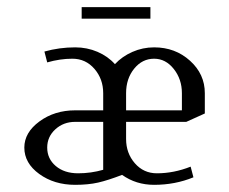

<svg xmlns="http://www.w3.org/2000/svg" viewBox="-20 -516 640 536"><path d="M47.9 -104Q47.9 -146 90.1 -177Q132.3 -208 189.9 -208H268.1V-255.9Q268.1 -295.4 243.7 -323.7Q219.2 -352.1 182.1 -352.1Q147.5 -352.1 111.8 -341.8L104 -372.1Q145.5 -383.8 189.9 -383.8Q223.1 -383.8 252.2 -371.3Q281.2 -358.9 300.8 -336.9Q320.8 -358.4 349.6 -371.1Q378.4 -383.8 410.2 -383.8Q469.2 -383.8 510.5 -346.4Q551.8 -309.1 551.8 -255.9V-199.2L500 -175.8H332V-127.9Q332 -88.4 356.4 -60.3Q380.9 -32.2 418 -32.2Q465.3 -32.2 512.2 -50.8L520 -21Q468.8 0 410.2 0Q359.9 0 320.8 -27.8Q281.7 -12.7 253.9 -6.3Q226.1 0 189.9 0Q131.3 0 89.6 -30.3Q47.9 -60.5 47.9 -104ZM111.8 -104Q111.8 -72.8 135.7 -52.5Q159.7 -32.2 198.2 -32.2Q233.9 -32.2 268.1 -42V-175.8H189.9Q157.2 -175.8 134.5 -155Q111.8 -134.3 111.8 -104ZM208 -463.9V-496.1H399.9V-463.9ZM332 -208H487.8V-255.9Q487.8 -294.9 465.1 -323.5Q442.4 -352.1 410.2 -352.1Q377 -352.1 354.5 -324.2Q332 -296.4 332 -255.9Z"/></svg>

Font: Gawaa
Style: Regular
Weight: 400
Designer: T. Christopher White
Version: Version 1.0